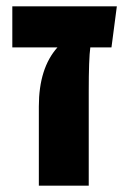

<svg xmlns="http://www.w3.org/2000/svg" viewBox="-20 -588 414 608"><path d="M350 -568 333 -438H266Q261 -402 261 -298V0H103V-251Q103 -372 162 -438H19V-568Z"/></svg>

Font: FiraGO
Style: Bold
Weight: 700
Designer: bBox Type
Foundry: bBox Type GmbH
Version: Version 1.001;PS 001.001;hotconv 1.0.88;makeotf.lib2.5.64775